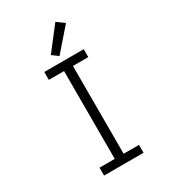

<svg xmlns="http://www.w3.org/2000/svg" viewBox="-231 -1074 1037 1180"><g transform="rotate(-30 287.5 -484.0)"><path d="M148 0V-56H256V-679H148V-735H428V-679H319V-56H428V0ZM278 -773 235 -805 361 -968 414 -929Z"/></g></svg>

Font: Jozsika Light
Style: Regular
Weight: 300
Monospace: yes
Designer: Belleve Invis
Foundry: Belleve Invis
Version: 2.1.0